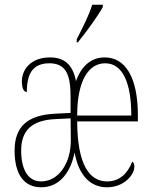

<svg xmlns="http://www.w3.org/2000/svg" viewBox="-20 -786 649 816"><path d="M306 -619V-606H311C349 -653 398 -721 417 -756V-766H372C358 -721 336 -678 306 -619ZM155 10C238 10 282 -61 297 -138C314 -42 363 10 435 10C508 10 551 -44 551 -77C551 -88 549 -95 542 -99C522 -47 487 -15 435 -15C362 -15 309 -82 308 -270H566V-295C566 -459 512 -542 425 -542C369 -542 326 -507 303 -441C289 -514 251 -542 192 -542C116 -542 73 -495 73 -440C73 -411 81 -395 94 -395C94 -471 118 -517 190 -517C265 -517 280 -461 280 -371V-306L218 -303C99 -298 42 -250 42 -146C42 -40 86 10 155 10ZM538 -295H308C308 -446 358 -517 427 -517C499 -517 538 -439 538 -295ZM155 -15C98 -15 70 -67 70 -146C70 -230 113 -276 219 -280L280 -283L281 -192C282 -91 228 -15 155 -15Z"/></svg>

Font: Noto Serif ExtraCondensed Thin
Style: Regular
Weight: 100
Width: 2
Designer: Monotype Design Team
Foundry: Monotype Imaging Inc.
Version: Version 2.013